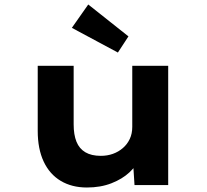

<svg xmlns="http://www.w3.org/2000/svg" viewBox="-20 -824 923 855"><path d="M367 11Q300 11 250.5 -18.5Q201 -48 174.5 -104.5Q148 -161 148 -241V-531H308V-270Q308 -224 320.5 -193Q333 -162 360 -146Q387 -130 429 -130Q458 -130 483 -139Q508 -148 527.5 -165Q547 -182 558 -205.5Q569 -229 569 -259V-531H729V0H579L572 -109L601 -121Q589 -87 557 -57Q525 -27 476.5 -8Q428 11 367 11ZM505 -590 300 -700 373 -804 552 -662Z"/></svg>

Font: Lexend Mega
Style: Bold
Weight: 700
Version: Version 1.007